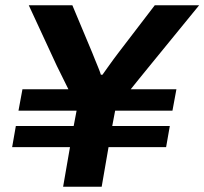

<svg xmlns="http://www.w3.org/2000/svg" viewBox="-20 -707 774 727"><path d="M219 0 245 -150H26L40 -230H259L270 -288H50L65 -369H239Q232 -383 219.5 -408.5Q207 -434 195 -458L89 -687H254L329 -508Q333 -498 339 -483Q345 -468 351.5 -452.5Q358 -437 362 -424H368Q377 -436 387.5 -451.5Q398 -467 409.5 -482Q421 -497 429 -508L566 -687H734L547 -458Q526 -433 505.5 -407Q485 -381 475 -369H648L633 -288H416L405 -230H623L609 -150H391L365 0Z"/></svg>

Font: Archivo SemiExpanded
Style: Bold Italic
Weight: 700
Width: 6
Italic angle: -10°
Designer: Hector Gatti
Foundry: Omnibus-Type
Version: Version 2.001